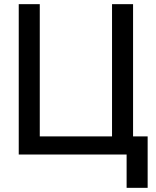

<svg xmlns="http://www.w3.org/2000/svg" viewBox="-20 -742 749 922"><path d="M171 -87V0ZM518 0V-87ZM689 160V-87H619V-722H518V-87H171V-722H70V0H588V160Z"/></svg>

Font: Perun
Style: Regular
Weight: 400
Foundry: Copyright (c) Stefan Peev, Context Ltd, 2016
Version: Version 1.089